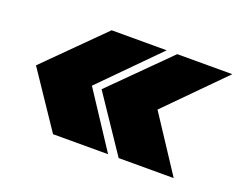

<svg xmlns="http://www.w3.org/2000/svg" viewBox="-78 -635 873 701"><g transform="rotate(20 359.0 -285.0)"><path d="M178.2 -70.3 33.7 -285.2 249.5 -500H463.4L251 -285.2L392.1 -70.3ZM433.1 -70.3 288.6 -285.2 504.4 -500H718.3L505.9 -285.2L647 -70.3Z"/></g></svg>

Font: Inter Display Black
Style: Italic
Weight: 900
Italic angle: -9.39999°
Designer: Rasmus Andersson
Foundry: rsms
Version: Version 4.000;git-a52131595